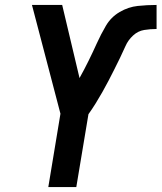

<svg xmlns="http://www.w3.org/2000/svg" viewBox="-20 -755 652 775"><path d="M175 0H288L337 -294Q352 -315 366 -337.5Q380 -360 393 -383Q406 -406 418 -429Q430 -452 441.5 -475Q453 -498 464.5 -521.5Q476 -545 486.5 -569Q497 -593 517 -611.5Q537 -630 562 -634Q587 -638 612 -638V-735H611Q574 -735 536 -731Q498 -727 463 -706.5Q428 -686 407.5 -651Q387 -616 371 -580.5Q355 -545 337.5 -509.5Q320 -474 301 -440L231 -735H109L224 -296Z"/></svg>

Font: Iosevka Sparkle Semibold
Style: Italic
Weight: 600
Italic angle: -9°
Designer: Belleve Invis
Foundry: Belleve Invis
Version: Version 4.5.0; ttfautohint (v1.8.3)